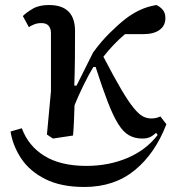

<svg xmlns="http://www.w3.org/2000/svg" viewBox="-20 -540 703 765"><path d="M191 12 167 -4 183 -176V-408Q183 -426 174 -437Q165 -448 145 -448Q129 -448 116.5 -443Q104 -438 95 -432L71 -476Q86 -491 111 -505.5Q136 -520 175 -520Q279 -520 279 -416Q279 -364 278.5 -308Q278 -252 276 -199H285L351 -331Q383 -375 417.5 -409Q452 -443 479 -464Q506 -485 536.5 -499.5Q567 -514 603 -520Q617 -514 628 -501.5Q639 -489 639 -468Q639 -438 616 -421Q593 -404 551 -404H478Q431 -364 392 -314Q434 -233 463 -184Q492 -135 512.5 -110Q533 -85 549 -76.5Q565 -68 583 -68Q595 -68 604 -70.5Q613 -73 619 -76L643 -45Q598 72 516.5 138.5Q435 205 316 205Q223 205 160.5 173.5Q98 142 64.5 91.5Q31 41 22 -16L67 -29Q93 42 157.5 81.5Q222 121 324 121Q413 121 487.5 89.5Q562 58 608 -2L602 -11Q588 2 576 7Q564 12 547 12Q517 12 494 -1Q471 -14 451 -46Q431 -78 409.5 -133.5Q388 -189 361 -273H352Q333 -242 313 -201Q293 -160 277 -121Q276 -86 274.5 -53.5Q273 -21 271 0Z"/></svg>

Font: Source Serif 4 Caption
Style: Regular
Weight: 400
Designer: Frank Grießhammer
Foundry: Adobe Systems Incorporated
Version: Version 4.004;hotconv 1.0.117;makeotfexe 2.5.65602